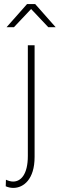

<svg xmlns="http://www.w3.org/2000/svg" viewBox="-20 -740 300 938"><path d="M9 138 8 170C19 175 32 178 45 178C95 178 149 136 149 27V-519H116V22C116 112 82 147 44 147C32 147 20 143 9 138ZM12 -607H48L132 -696L216 -607H252L152 -720H112Z"/></svg>

Font: Chess Sans ExtraLight
Style: Regular
Weight: 275
Designer: Wolf Bōese
Foundry: Wolf Bōese
Version: Version 7.223;Glyphs 3.3 (3306)